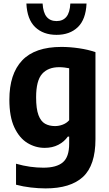

<svg xmlns="http://www.w3.org/2000/svg" viewBox="-20 -816 606 1066"><path d="M233 230Q194.5 230 151.2 225Q108 220 69 209.5V93Q109 104.5 147.5 109.8Q186 115 221 115Q294 115 329 85.2Q364 55.5 364 -17.5V-57.5H356.5Q336.5 -29 303.8 -12Q271 5 228 5Q177 5 132.2 -22.2Q87.5 -49.5 59.8 -108.5Q32 -167.5 32 -262.5Q32 -405.5 103 -480.5Q174 -555.5 321 -555.5Q368 -555.5 419 -548Q470 -540.5 510 -526.5V-43.5Q510 102 440.8 166Q371.5 230 233 230ZM285.5 -116Q307 -116 328.2 -124Q349.5 -132 364 -148.5V-437Q352.5 -439.5 337.8 -441.2Q323 -443 308.5 -443Q247 -443 213.8 -405.8Q180.5 -368.5 180.5 -275.5Q180.5 -212 193.5 -177.2Q206.5 -142.5 230 -129.2Q253.5 -116 285.5 -116ZM294 -622.5Q220 -622.5 175.2 -665.5Q130.5 -708.5 126.5 -796.5H216.5Q219.5 -746 239 -722.5Q258.5 -699 294 -699Q329 -699 348.5 -722.5Q368 -746 370.5 -796.5H460.5Q456.5 -708 412 -665.2Q367.5 -622.5 294 -622.5Z"/></svg>

Font: Encode Sans Semi Condensed
Style: Bold
Weight: 700
Width: 4
Designer: Multiple Designers
Foundry: Impallari Type
Version: Version 3.000; ttfautohint (v1.8.3) -l 8 -r 50 -G 200 -x 14 